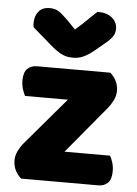

<svg xmlns="http://www.w3.org/2000/svg" viewBox="-53 -781 587 822"><g transform="rotate(5 240.5 -370.0)"><path d="M69 0Q53 -14 43.5 -33Q34 -52 34 -76Q34 -96 43.5 -115.5Q53 -135 67 -152L239 -354H55Q49 -365 43.5 -382Q38 -399 38 -419Q38 -454 53.5 -469.5Q69 -485 95 -485H410Q426 -471 435.5 -452Q445 -433 445 -409Q445 -389 435.5 -369.5Q426 -350 412 -333L244 -131H440Q446 -120 451.5 -103Q457 -86 457 -66Q457 -31 441.5 -15.5Q426 0 400 0ZM243 -656Q276 -685 295 -704Q314 -723 333 -740Q372 -740 395 -721.5Q418 -703 418 -674Q418 -654 407 -639Q396 -624 370 -603L325 -566Q307 -552 287.5 -543.5Q268 -535 246 -535Q232 -535 221 -537Q210 -539 198 -544.5Q186 -550 172 -560Q158 -570 140 -586L66 -650Q65 -655 64.5 -659Q64 -663 64 -668Q64 -699 80.5 -718.5Q97 -738 128 -738Q151 -738 167 -727.5Q183 -717 209 -691Z"/></g></svg>

Font: Baloo Paaji
Style: Regular
Weight: 400
Designer: Shuchita Grover and Ek Type
Foundry: Ek Type
Version: Version 1.007;PS 1.000;hotconv 1.0.88;makeotf.lib2.5.647800